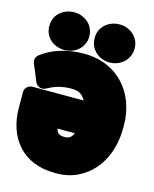

<svg xmlns="http://www.w3.org/2000/svg" viewBox="-121 -846 779 974"><g transform="rotate(15 269.0 -359.5)"><path d="M27 -507C14 -497 9 -479 15 -464L53 -373C62 -352 86 -345 104 -353L134 -368C159 -380 192 -388 235 -388C274 -388 295 -372 308 -346H38C22 -346 0 -332 0 -309V-229C0 -66 94 47 262 47C302 48 343 41 378 24C477 -22 538 -127 538 -261V-280C538 -320 531 -358 518 -394C480 -499 387 -576 250 -576C159 -576 82 -550 27 -507ZM217 -174H308C298 -151 286 -142 263 -142C233 -142 223 -151 217 -174ZM147 -568C201 -568 252 -606 252 -667C252 -727 202 -766 147 -766C93 -766 42 -729 42 -667C42 -604 93 -568 147 -568ZM385 -566C440 -566 490 -607 490 -667C490 -727 440 -766 385 -766C331 -766 280 -729 280 -667C280 -606 329 -566 385 -566Z"/></g></svg>

Font: Asimov Print
Style: E
Weight: 500
Designer: Google
Version: Version 2.000980; 2014